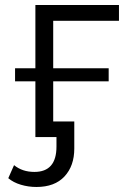

<svg xmlns="http://www.w3.org/2000/svg" viewBox="-20 -546 518 765"><path d="M121 0V-222H40V-274H121V-526H454V-463H192V-274H413V-222H192V-62H276V46Q276 115 237 157Q198 199 125 199Q93 199 63 190Q33 181 13 164L36 112Q69 139 117 139Q205 139 205 38V0Z"/></svg>

Font: Montserrat
Style: Regular
Weight: 400
Designer: Julieta Ulanovsky
Foundry: Julieta Ulanovsky
Version: Version 9.000; ttfautohint (v1.8.4.7-5d5b)